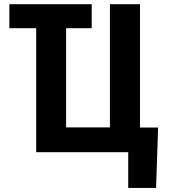

<svg xmlns="http://www.w3.org/2000/svg" viewBox="-20 -731 820 922"><path d="M153.8 -595.7H24.9V-710.9H420.4V-595.7H297.4V-119.1H507.8V-710.9H652.3V-118.7H739.3L729.5 171.4H595.7V0H153.8Z"/></svg>

Font: Roboto Condensed
Style: Bold
Weight: 700
Designer: Google
Version: Version 2.134; 2016